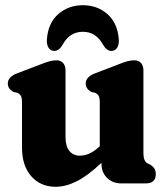

<svg xmlns="http://www.w3.org/2000/svg" viewBox="-20 -704 638 737"><path d="M64.5 -136.5V-309.5Q64.5 -329 59.8 -336.5Q55 -344 46 -348L32 -351Q10 -363 10 -383Q10 -408.5 44.5 -422L133.5 -456Q156 -465 169.8 -468.8Q183.5 -472.5 197 -472.5Q213.5 -472.5 222.5 -461.8Q231.5 -451 231.5 -434V-178Q231.5 -143 246.2 -124.8Q261 -106.5 286.5 -106.5Q304 -106.5 322.2 -114.2Q340.5 -122 360 -140L363 -143V-309.5Q363 -329 358.5 -336.5Q354 -344 344.5 -348L331 -351Q309 -363 309 -383Q309 -408.5 343.5 -422L432.5 -456Q454.5 -465 468.5 -468.8Q482.5 -472.5 496 -472.5Q512.5 -472.5 521.5 -461.8Q530.5 -451 530.5 -434V-121.5Q530.5 -99.5 534.5 -90.5Q538.5 -81.5 546 -77L556 -72.5Q567 -65.5 572.5 -57Q578 -48.5 578 -35.5Q578 0 539.5 0H446Q412 0 390.8 -21.2Q369.5 -42.5 369.5 -75.5V-79Q316.5 -29 274.2 -8Q232 13 194 13Q135.5 13 100 -27.5Q64.5 -68 64.5 -136.5ZM298 -582Q247.5 -582 220.5 -532.5Q206.5 -508.5 188.5 -508.5Q174 -508.5 166.2 -521Q158.5 -533.5 160 -553.5Q165 -616.5 204 -650.2Q243 -684 298 -684Q353 -684 392 -650.2Q431 -616.5 436 -553.5Q437.5 -533.5 429.8 -521Q422 -508.5 407.5 -508.5Q389.5 -508.5 375.5 -532.5Q348.5 -582 298 -582Z"/></svg>

Font: Fraunces 72pt SuperSoft
Style: Bold
Weight: 700
Version: Version 1.000;[0bf87f6ff]